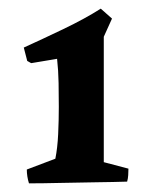

<svg xmlns="http://www.w3.org/2000/svg" viewBox="-20 -730 377 444"><path d="M47 -306Q42 -322 42 -338L108 -363Q113 -388 114.5 -420Q116 -452 116 -483Q116 -509 115.5 -538Q115 -567 112 -594L52 -584L43 -589L35 -620Q77 -639 127 -663Q177 -687 213 -710L239 -687L220 -645V-355L277 -340Q277 -333 276.5 -325Q276 -317 274 -310Q244 -309 203 -308.5Q162 -308 120 -307Q78 -306 47 -306Z"/></svg>

Font: Labrada
Style: Bold
Weight: 700
Designer: Mercedes Jáuregui
Foundry: Omnibus-Type Team
Version: Version 1.000; ttfautohint (v1.8.4.7-5d5b)